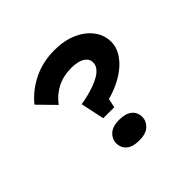

<svg xmlns="http://www.w3.org/2000/svg" viewBox="-170 -912 1121 1121"><g transform="rotate(-45 391.0 -351.0)"><path d="M329 -230 298 -377Q325 -381 355 -388.5Q385 -396 413.5 -406Q442 -416 466 -430Q490 -444 504 -462Q518 -480 518 -502Q518 -526 501.5 -541.5Q485 -557 459.5 -563.5Q434 -570 406 -570Q340 -570 289 -544.5Q238 -519 200 -469L101 -570Q155 -636 233.5 -674.5Q312 -713 409 -713Q488 -713 548.5 -686.5Q609 -660 643.5 -614.5Q678 -569 678 -511Q678 -473 658 -437.5Q638 -402 604 -372.5Q570 -343 525.5 -321Q481 -299 432 -286L420 -230ZM279 -74Q279 -107 306 -132.5Q333 -158 387 -158Q442 -158 469 -135Q496 -112 496 -74Q496 -40 469 -14.5Q442 11 387 11Q333 11 306 -12Q279 -35 279 -74Z"/></g></svg>

Font: Lexend Tera SemiBold
Style: Regular
Weight: 600
Version: Version 1.007